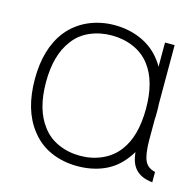

<svg xmlns="http://www.w3.org/2000/svg" viewBox="-91 -672 794 781"><g transform="rotate(15 306.0 -281.0)"><path d="M611.5 -43.5V0Q587 -2.5 569.5 -10.2Q552 -18 540.2 -30.8Q528.5 -43.5 522.2 -61Q516 -78.5 513.5 -101Q511 -96 506.8 -89.8Q502.5 -83.5 496 -75Q461.5 -28.5 411.2 -6.5Q361 15.5 299 15.5Q238.5 15.5 187.5 -7Q136.5 -29.5 102 -75Q41.5 -152.5 41.5 -282.5Q41.5 -411 102 -488.5Q118.5 -509.5 140 -526.2Q161.5 -543 186.8 -554.5Q212 -566 240.5 -572Q269 -578 299 -578Q359.5 -578 411 -555.2Q462.5 -532.5 496 -488.5Q501.5 -481.5 506.2 -474.5Q511 -467.5 514.5 -460.5V-562.5H555V-314.5Q555.5 -309 555.8 -301.2Q556 -293.5 556 -282.5Q556 -271.5 555.8 -263Q555.5 -254.5 555 -249V-162.5Q555.5 -101.5 568 -75.5Q580 -50.5 611.5 -43.5ZM509.5 -282.5Q509.5 -397.5 460.5 -461.5Q433.5 -497.5 391 -516Q348.5 -534.5 299 -534.5Q249.5 -534.5 207 -516Q164.5 -497.5 138.5 -461.5Q88.5 -396.5 88.5 -282.5Q88.5 -167 138.5 -102Q164.5 -66 207 -47Q249.5 -28 299 -28Q348.5 -28 391 -47Q433.5 -66 460.5 -102Q509.5 -166 509.5 -282.5Z"/></g></svg>

Font: Russisch Sans ExtraLight
Style: Regular
Weight: 200
Width: 4
Designer: Michael Sharanda (font) & Cristiano Sobral (main changes)
Foundry: Michael Sharanda
Version: Version 2.00;September 8, 2020;FontCreator 13.0.0.2681 64-bi